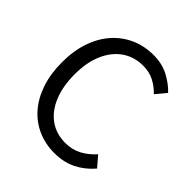

<svg xmlns="http://www.w3.org/2000/svg" viewBox="-203 -889 1044 1044"><g transform="rotate(45 319.0 -366.5)"><path d="M377 13Q309 13 250.5 -12.5Q192 -38 149 -87Q106 -136 82 -206.5Q58 -277 58 -366Q58 -455 82.5 -525.5Q107 -596 151 -645Q195 -694 254 -720Q313 -746 383 -746Q450 -746 501 -718.5Q552 -691 584 -656L534 -596Q505 -627 468 -646Q431 -665 384 -665Q315 -665 263 -629Q211 -593 182 -526.5Q153 -460 153 -369Q153 -276 181 -208.5Q209 -141 260 -104.5Q311 -68 381 -68Q433 -68 474.5 -90Q516 -112 551 -151L602 -92Q559 -42 504 -14.5Q449 13 377 13Z"/></g></svg>

Font: Farlight84_Sys_V01
Style: Regular
Weight: 400
Designer: Ryoko NISHIZUKA  (kana, bopomofo & ideographs); Paul D. Hunt (Latin, Greek & Cyrillic); Sandoll Communications , Soo-you
Foundry: Adobe
Version: Version 2.004;October 29, 2024;FontCreator 14.0.0.2814 64-bi